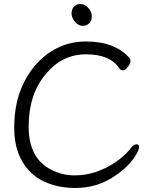

<svg xmlns="http://www.w3.org/2000/svg" viewBox="-20 -920 743 958"><path d="M438 -839Q438 -817 425.5 -804Q413 -791 392 -791Q371 -791 354 -811.5Q337 -832 337 -853Q337 -874 349 -887Q361 -900 382 -900Q403 -900 420.5 -880.5Q438 -861 438 -839ZM660 -150Q626 -91 556 -44Q467 18 357 18Q270 18 200.5 -14Q131 -46 91 -114.5Q51 -183 51 -282Q51 -381 78 -457.5Q105 -534 153.5 -591.5Q202 -649 267 -681Q332 -713 408 -713Q557 -713 628 -628Q631 -624 631 -613.5Q631 -603 618 -586Q605 -569 593.5 -569Q582 -569 576 -578Q530 -649 409.5 -649Q289 -649 208 -550Q123 -449 123 -288.5Q123 -128 238 -72Q292 -45 350.5 -45Q409 -45 460 -62.5Q511 -80 558 -112Q605 -144 636 -185Q648 -200 661 -200Q674 -200 674 -187Q674 -174 660 -150Z"/></svg>

Font: Moon Stars Kai T
Style: Regular
Weight: 400
Designer: GuiWonder
Version: Version 1.101